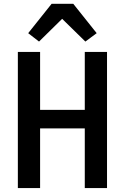

<svg xmlns="http://www.w3.org/2000/svg" viewBox="-20 -964 640 984"><path d="M414.5 0V-306H185.5V0H71.5V-698H185.5V-401H414.5V-698H528.5V0ZM244.5 -944.5H355.5L475.5 -794L417.5 -751L298.5 -867.5L180 -751L124.5 -794Z"/></svg>

Font: Lilex Medium
Style: Regular
Weight: 500
Designer: Mike Abbink, Paul van der Laan, Pieter van Rosmalen, Mikhael Khrustik
Foundry: Mikhael Khrustik
Version: Version 1.100